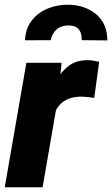

<svg xmlns="http://www.w3.org/2000/svg" viewBox="-25 -795 476 815"><path d="M223.1 -388.7 155.8 0H-4.9L86.9 -528.3H236.3ZM396 -532.7 375 -379.4Q362.3 -381.3 349.6 -382.8Q336.9 -384.3 323.7 -384.8Q296.9 -385.3 275.1 -378.7Q253.4 -372.1 237.5 -358.6Q221.7 -345.2 211.4 -325.2Q201.2 -305.2 196.3 -278.8L169.4 -298.3Q174.3 -335.4 185.3 -377.2Q196.3 -418.9 216.3 -456.1Q236.3 -493.2 268.1 -516.4Q299.8 -539.6 346.2 -539.6Q358.9 -539.6 371.1 -537.6Q383.3 -535.6 396 -532.7ZM430.7 -623.5 321.8 -624.5Q322.3 -643.1 317.1 -657Q312 -670.9 299.8 -678.7Q287.6 -686.5 267.6 -687Q236.3 -687.5 216.3 -670.9Q196.3 -654.3 190.4 -624.5L81.1 -624Q83.5 -674.3 110.1 -708.3Q136.7 -742.2 178.2 -759Q219.7 -775.9 267.1 -774.9Q336.4 -773.4 383.3 -734.4Q430.2 -695.3 430.7 -623.5Z"/></svg>

Font: Roboto Black
Style: Italic
Weight: 900
Italic angle: -12°
Designer: Christian Robertson
Foundry: Google
Version: Version 3.0; 2020